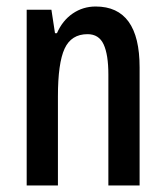

<svg xmlns="http://www.w3.org/2000/svg" viewBox="-20 -570 509 590"><path d="M274 -550Q409 -550 409 -363V0H313V-341Q313 -402 298.5 -433.5Q284 -465 249 -465Q199 -465 178.5 -420.5Q158 -376 158 -274V0H62V-540H138L149 -468H155Q172 -507 203.5 -528.5Q235 -550 274 -550Z"/></svg>

Font: Noto Sans Khmer UI ExtraCondensed Medium
Style: Regular
Weight: 500
Width: 2
Designer: Danh Hong and the Monotype Design Team
Foundry: Monotype Imaging Inc.
Version: Version 2.002; ttfautohint (v1.8.4.7-5d5b)